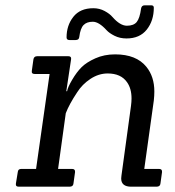

<svg xmlns="http://www.w3.org/2000/svg" viewBox="-20 -704 661 724"><path d="M570 0H475Q437 0 437 -31Q437 -36 438 -42L474 -305Q476 -320 476 -333Q476 -370 459 -394Q436 -427 386 -427Q352 -427 321 -406.5Q290 -386 271 -356Q241 -311 228 -277L199 -67H252Q264 -67 263 -55L257 -12Q256 0 242 0H51Q38 0 40 -12L47 -55Q48 -67 60 -67H116L167 -425H111Q98 -425 100 -437L106 -480Q108 -492 120 -492H238Q250 -492 248 -480L230 -360H233Q235 -374 252 -403Q269 -432 287.5 -450.5Q306 -469 339.5 -484Q373 -499 414 -499Q494 -499 532 -452Q562 -415 562 -359Q562 -343 560 -325L524 -67H580Q592 -67 591 -55L585 -12Q584 0 570 0ZM526 -684H550Q560 -684 560 -675Q560 -626 533.5 -592.5Q507 -559 457 -559Q432 -559 412 -569Q392 -579 382 -590Q353 -622 330 -622Q307 -622 295 -609.5Q283 -597 279 -565Q278 -553 265 -553H242Q231 -553 231 -563Q231 -608 256.5 -640.5Q282 -673 332 -673Q355 -673 374.5 -662.5Q394 -652 404 -640Q433 -607 458.5 -607Q484 -607 495.5 -621Q507 -635 512 -672Q514 -684 526 -684Z"/></svg>

Font: Sanchez
Style: Italic
Weight: 400
Designer: Daniel Hernández
Foundry: LatinoType
Version: Version 1.001